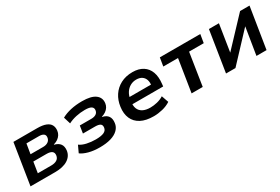

<svg xmlns="http://www.w3.org/2000/svg" viewBox="48 -1272 2978 2043"><g transform="rotate(-30 1537.5 -250.5)"><path d="M48 0 127 -501H418Q485 -501 525 -485Q565 -469 580.5 -439.5Q596 -410 591 -371Q588 -345 574.5 -323.5Q561 -302 539 -286.5Q517 -271 486 -262V-259Q535 -247 557 -217Q579 -187 573 -137Q564 -73 506.5 -36.5Q449 0 350 0ZM185 -82H349Q392 -82 418.5 -98Q445 -114 450 -147Q455 -182 433.5 -198Q412 -214 370 -214H206ZM219 -296H374Q412 -296 436 -313Q460 -330 464 -361Q468 -390 449 -404Q430 -418 393 -418H239Z M897 10Q820 10 761 -6Q702 -22 668 -48L707 -132Q740 -108 791.5 -96.5Q843 -85 900 -85Q966 -85 1000.5 -100.5Q1035 -116 1039 -151Q1043 -182 1023.5 -195Q1004 -208 962 -208H812L826 -299H967Q1003 -299 1025.5 -313Q1048 -327 1052 -356Q1056 -385 1033.5 -400.5Q1011 -416 954 -416Q899 -416 846 -404.5Q793 -393 748 -370L722 -455Q770 -482 834.5 -496.5Q899 -511 975 -511Q1086 -511 1137 -472.5Q1188 -434 1179 -368Q1176 -344 1163 -323Q1150 -302 1128 -286.5Q1106 -271 1076 -262L1077 -259Q1126 -249 1147.5 -218Q1169 -187 1162 -136Q1157 -91 1123.5 -57.5Q1090 -24 1032.5 -7Q975 10 897 10Z M1560 10Q1463 10 1402 -22.5Q1341 -55 1315 -114.5Q1289 -174 1300 -254Q1310 -330 1348 -387.5Q1386 -445 1448.5 -478Q1511 -511 1594 -511Q1670 -511 1721 -478.5Q1772 -446 1793.5 -386.5Q1815 -327 1805 -244L1802 -215H1401L1413 -297H1715L1697 -276Q1705 -322 1694.5 -354Q1684 -386 1657.5 -404Q1631 -422 1589 -422Q1548 -422 1514.5 -403Q1481 -384 1459.5 -351Q1438 -318 1431 -275L1427 -252Q1418 -199 1432 -162.5Q1446 -126 1482 -107Q1518 -88 1573 -88Q1614 -88 1657.5 -98.5Q1701 -109 1737 -132L1767 -46Q1723 -17 1667 -3.5Q1611 10 1560 10Z M2027 0 2090 -398H1909L1926 -501H2423L2406 -398H2226L2164 0Z M2450 0 2529 -501H2652L2600 -170L2912 -501H3028L2948 0H2824L2878 -333L2566 0Z"/></g></svg>

Font: Nunito Sans 7pt
Style: Bold Italic
Weight: 700
Italic angle: -9°
Version: Version 3.101;gftools[0.9.27]